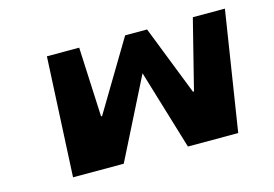

<svg xmlns="http://www.w3.org/2000/svg" viewBox="-80 -737 1281 896"><g transform="rotate(-15 560.5 -288.5)"><path d="M728 0H971L1061.3 -577H906.3L821.9 -241H816.9L685.3 -577H579.3L377.9 -241H372.9L357.3 -577H201.3L173 0H418L611.9 -385Z"/></g></svg>

Font: Hussar Milosc
Style: Obl
Weight: 700
Foundry: Cannot Into Space Fonts
Version: Version 1.02